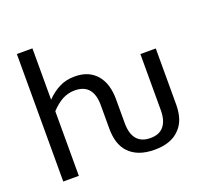

<svg xmlns="http://www.w3.org/2000/svg" viewBox="-127 -885 1108 1042"><g transform="rotate(-20 427.0 -364.0)"><path d="M789.1 -506.8Q789.1 -425.8 789.1 -183.6Q789.1 -140.6 778.3 -105.5Q766.6 -69.3 742.2 -44.9Q718.8 -19.5 682.6 -5.9Q646.5 7.8 596.7 7.8Q546.9 7.8 509.8 -5.9Q473.6 -19.5 449.2 -44.9Q425.8 -69.3 414.1 -105.5Q403.3 -140.6 403.3 -183.6Q403.3 -229.5 403.3 -322.3Q403.3 -379.9 377 -412.1Q350.6 -443.4 296.9 -443.4Q257.8 -443.4 223.6 -424.8Q189.5 -405.3 160.2 -373Q160.2 -249 160.2 0Q137.7 0 70.3 0Q70.3 -137.7 70.3 -552.7Q70.3 -598.6 70.3 -736.3Q92.8 -736.3 160.2 -736.3Q160.2 -662.1 160.2 -439.5Q192.4 -473.6 232.4 -494.1Q271.5 -514.6 323.2 -514.6Q364.3 -514.6 396.5 -501Q427.7 -487.3 449.2 -461.9Q470.7 -436.5 481.4 -401.4Q492.2 -365.2 492.2 -322.3Q492.2 -276.4 492.2 -183.6Q492.2 -122.1 518.6 -90.8Q544.9 -59.6 596.7 -59.6Q648.4 -59.6 673.8 -90.8Q700.2 -122.1 700.2 -183.6Q700.2 -291 700.2 -506.8Q722.7 -506.8 789.1 -506.8Z"/></g></svg>

Font: Lato
Style: Regular
Weight: 400
Designer: Lukasz Dziedzic with Adam Twardoch and Botio Nikoltchev
Version: Version 2.015; 2015-08-06; http://www.latofonts.com/